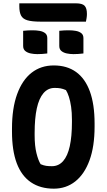

<svg xmlns="http://www.w3.org/2000/svg" viewBox="-20 -1113 640 1153"><path d="M303 -720Q382 -720 436.5 -681Q491 -642 519.5 -564.5Q548 -487 548 -371V-353Q548 -233 517.5 -150Q487 -67 432 -23.5Q377 20 303 20Q222 20 165.5 -18.5Q109 -57 80.5 -133Q52 -209 52 -323V-341Q52 -463 83 -548Q114 -633 170 -676.5Q226 -720 303 -720ZM188 -301Q188 -237 199 -193Q210 -149 224 -127Q243 -119 257.5 -117Q272 -115 292 -115Q332 -115 359 -145.5Q386 -176 399 -235Q412 -294 412 -379V-393Q412 -438 407 -472Q402 -506 394 -531Q386 -556 376 -572Q357 -580 343 -582.5Q329 -585 308 -585Q268 -585 241 -553.5Q214 -522 201 -462Q188 -402 188 -315ZM119 -928Q133 -930 149.5 -930.5Q166 -931 178 -931Q199 -931 218.5 -927.5Q238 -924 251 -914Q264 -904 264 -884V-792Q250 -790 233.5 -789Q217 -788 204 -788Q184 -788 164.5 -792Q145 -796 132 -806.5Q119 -817 119 -837ZM336 -928Q350 -930 366.5 -930.5Q383 -931 395 -931Q416 -931 435.5 -927.5Q455 -924 468 -914Q481 -904 481 -884V-792Q467 -790 450.5 -789Q434 -788 421 -788Q401 -788 381.5 -792Q362 -796 349 -806.5Q336 -817 336 -837ZM96 -1093H436Q474 -1093 488 -1078.5Q502 -1064 502 -1029Q502 -1017 500 -1004.5Q498 -992 496 -983H224Q171 -983 143.5 -991.5Q116 -1000 106 -1020.5Q96 -1041 96 -1075Q96 -1079 96 -1084Q96 -1089 96 -1093Z"/></svg>

Font: Recursive Monospace Casual
Style: Bold
Weight: 700
Version: Version 1.047